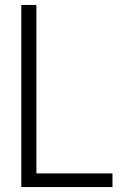

<svg xmlns="http://www.w3.org/2000/svg" viewBox="-20 -755 540 775"><path d="M66 0V-735H127V-55H434V0Z"/></svg>

Font: Iosevka Light
Style: Regular
Weight: 300
Monospace: yes
Designer: Belleve Invis
Foundry: Belleve Invis
Version: Version 32.5.0; ttfautohint (v1.8.4)